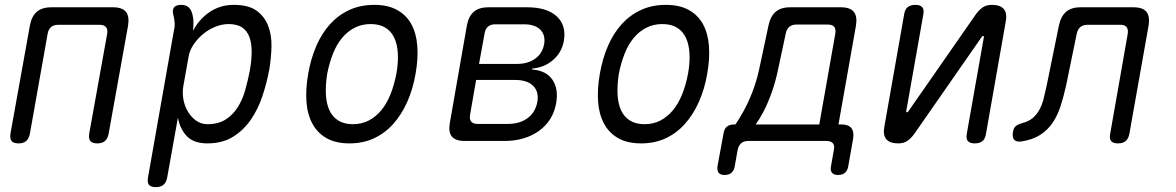

<svg xmlns="http://www.w3.org/2000/svg" viewBox="-20 -580 4840 790"><path d="M56 10Q36 10 28 0.5Q20 -9 23 -30L103 -475Q110 -513 131.5 -531.5Q153 -550 191 -550H445Q483 -550 498 -531.5Q513 -513 507 -475L427 -30Q423 -9 411.5 0.5Q400 10 380 10Q360 10 352 0.5Q344 -9 347 -30L421 -441Q424 -459 416 -468.5Q408 -478 390 -478H220Q201 -478 190 -468.5Q179 -459 176 -441L103 -30Q99 -9 87.5 0.5Q76 10 56 10Z M774 -453Q786 -476 802.5 -495Q819 -514 839.5 -528.5Q860 -543 885.5 -551.5Q911 -560 942 -560Q1002 -560 1035 -536.5Q1068 -513 1083 -474.5Q1098 -436 1097 -389Q1096 -342 1088 -294Q1078 -240 1060 -185.5Q1042 -131 1012 -87.5Q982 -44 938.5 -17Q895 10 833 10Q778 10 749.5 -19Q721 -48 712 -96L668 150Q664 171 652.5 180.5Q641 190 621 190Q601 190 593 180.5Q585 171 589 150L696 -457Q700 -473 698.5 -488.5Q697 -504 693 -520Q688 -540 696.5 -550Q705 -560 725 -560Q745 -560 756 -550Q767 -540 772 -520Q776 -504 776 -487Q776 -470 774 -453ZM921 -481Q893 -481 865 -469.5Q837 -458 814.5 -439Q792 -420 776 -396Q760 -372 756 -347L734 -224Q730 -199 734.5 -172Q739 -145 752.5 -122Q766 -99 786.5 -84Q807 -69 834 -69Q878 -69 908 -88Q938 -107 958 -138.5Q978 -170 989 -209.5Q1000 -249 1008 -290Q1015 -329 1015.5 -364Q1016 -399 1007 -425.5Q998 -452 977 -466.5Q956 -481 921 -481Z M1418 10Q1362 10 1324.5 -11Q1287 -32 1266 -70Q1245 -108 1241 -160.5Q1237 -213 1248 -276Q1259 -339 1281.5 -391Q1304 -443 1338 -480.5Q1372 -518 1417.5 -539Q1463 -560 1520 -560Q1576 -560 1614 -539Q1652 -518 1672.5 -480.5Q1693 -443 1697 -391Q1701 -339 1690 -277Q1679 -213 1655.5 -160.5Q1632 -108 1598 -70Q1564 -32 1519 -11Q1474 10 1418 10ZM1432 -69Q1468 -69 1497 -84Q1526 -99 1548.5 -126Q1571 -153 1586.5 -191.5Q1602 -230 1611 -277Q1619 -322 1617 -359.5Q1615 -397 1602.5 -424Q1590 -451 1566 -466Q1542 -481 1505 -481Q1469 -481 1439.5 -466Q1410 -451 1387.5 -424Q1365 -397 1350 -359Q1335 -321 1326 -275Q1319 -229 1321 -191Q1323 -153 1335.5 -126Q1348 -99 1372 -84Q1396 -69 1432 -69Z M1892 0Q1854 0 1839 -18.5Q1824 -37 1831 -75L1901 -475Q1908 -513 1929.5 -531.5Q1951 -550 1989 -550H2149Q2230 -550 2270.5 -513Q2311 -476 2300 -412Q2292 -365 2256 -333.5Q2220 -302 2170 -298L2169 -294Q2227 -290 2253 -252Q2279 -214 2268 -154Q2262 -119 2244 -90.5Q2226 -62 2198.5 -42Q2171 -22 2135 -11Q2099 0 2056 0ZM1939 -251 1914 -107Q1911 -89 1919 -79.5Q1927 -70 1945 -70H2068Q2119 -70 2151 -94Q2183 -118 2191 -161Q2198 -202 2174 -226.5Q2150 -251 2100 -251ZM2017 -480Q1999 -480 1988 -470.5Q1977 -461 1974 -443L1951 -317H2107Q2152 -317 2182 -338.5Q2212 -360 2219 -399Q2225 -436 2203 -458Q2181 -480 2136 -480Z M2618 10Q2562 10 2524.5 -11Q2487 -32 2466 -70Q2445 -108 2441 -160.5Q2437 -213 2448 -276Q2459 -339 2481.5 -391Q2504 -443 2538 -480.5Q2572 -518 2617.5 -539Q2663 -560 2720 -560Q2776 -560 2814 -539Q2852 -518 2872.5 -480.5Q2893 -443 2897 -391Q2901 -339 2890 -277Q2879 -213 2855.5 -160.5Q2832 -108 2798 -70Q2764 -32 2719 -11Q2674 10 2618 10ZM2632 -69Q2668 -69 2697 -84Q2726 -99 2748.5 -126Q2771 -153 2786.5 -191.5Q2802 -230 2811 -277Q2819 -322 2817 -359.5Q2815 -397 2802.5 -424Q2790 -451 2766 -466Q2742 -481 2705 -481Q2669 -481 2639.5 -466Q2610 -451 2587.5 -424Q2565 -397 2550 -359Q2535 -321 2526 -275Q2519 -229 2521 -191Q2523 -153 2535.5 -126Q2548 -99 2572 -84Q2596 -69 2632 -69Z M2962 140Q2944 140 2937 131Q2930 122 2932 105L2957 -31Q2960 -50 2971 -59Q2982 -68 3001 -68H3006Q3020 -88 3039 -122Q3058 -156 3075 -199.5Q3092 -243 3103 -292L3142 -475Q3150 -513 3171.5 -531.5Q3193 -550 3231 -550H3440Q3478 -550 3493 -531.5Q3508 -513 3502 -475L3430 -68H3441Q3471 -68 3483 -53Q3495 -38 3490 -8L3470 105Q3467 122 3456.5 131Q3446 140 3428 140Q3411 140 3403.5 131Q3396 122 3399 105L3411 37Q3415 19 3407 9.5Q3399 0 3380 0H3059Q3040 0 3029.5 9.5Q3019 19 3015 37L3003 105Q3000 122 2989.5 131Q2979 140 2962 140ZM3417 -442Q3420 -461 3412 -470Q3404 -479 3386 -479H3257Q3239 -479 3228 -470Q3217 -461 3213 -442L3181 -292Q3170 -240 3154 -196Q3138 -152 3120.5 -119Q3103 -86 3089 -68H3351Z M3619 -60 3700 -520Q3703 -541 3714.5 -550.5Q3726 -560 3747 -560Q3766 -560 3774.5 -550.5Q3783 -541 3779 -520L3709 -124Q3708 -121 3709 -119.5Q3710 -118 3712 -118Q3714 -118 3715.5 -119.5Q3717 -121 3719 -124L3991 -515Q4005 -536 4021 -548Q4037 -560 4061 -560Q4096 -560 4110.5 -542.5Q4125 -525 4118 -490L4037 -30Q4034 -9 4022.5 0.5Q4011 10 3990 10Q3971 10 3962.5 0.5Q3954 -9 3958 -30L4028 -426Q4029 -429 4028 -430.5Q4027 -432 4025 -432Q4023 -432 4021.5 -430.5Q4020 -429 4018 -426L3746 -35Q3732 -14 3716 -2Q3700 10 3676 10Q3641 10 3626.5 -7.5Q3612 -25 3619 -60Z M4337 -475Q4345 -513 4366.5 -531.5Q4388 -550 4426 -550H4644Q4682 -550 4697 -531.5Q4712 -513 4706 -475L4627 -30Q4623 -9 4611.5 0.5Q4600 10 4580 10Q4560 10 4552 0.5Q4544 -9 4548 -30L4620 -440Q4623 -459 4615.5 -468.5Q4608 -478 4590 -478H4455Q4436 -478 4425 -468.5Q4414 -459 4410 -440L4367 -230Q4357 -185 4344.5 -145.5Q4332 -106 4311.5 -75.5Q4291 -45 4260 -25Q4229 -5 4183 2Q4162 5 4153 -5Q4144 -15 4148 -37Q4150 -53 4159.5 -61Q4169 -69 4188 -74Q4214 -81 4230.5 -95.5Q4247 -110 4258 -131Q4269 -152 4275 -177.5Q4281 -203 4287 -230Z"/></svg>

Font: Maple Mono NL Light
Style: Italic
Weight: 300
Italic angle: -10°
Monospace: yes
Designer: subframe7536
Version: Version 7.000